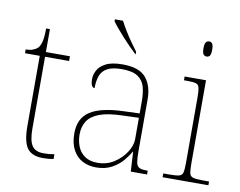

<svg xmlns="http://www.w3.org/2000/svg" viewBox="-82 -877 1248 999"><g transform="rotate(10 541.5 -378.0)"><path d="M202 10Q144 10 119.5 -24Q95 -58 95 -141V-511H17V-531Q38 -531 53.5 -536.5Q69 -542 79 -551Q89 -560 96 -584Q103 -608 103 -657H123V-536H250V-511H123V-132Q123 -68 141 -41.5Q159 -15 201 -15Q218 -15 230.5 -16Q243 -17 259 -20V5Q243 8 229.5 9Q216 10 202 10Z M483 10Q444 10 412 -6.5Q380 -23 361 -58Q342 -93 342 -146Q342 -225 398.5 -262Q455 -299 576 -303L659 -306V-371Q659 -414 650 -446.5Q641 -479 613 -498Q585 -517 528 -517Q479 -517 452 -502.5Q425 -488 415 -460.5Q405 -433 405 -395Q395 -395 389.5 -406Q384 -417 384 -441Q384 -462 396 -485.5Q408 -509 439.5 -525.5Q471 -542 528 -542Q616 -542 651.5 -499.5Q687 -457 687 -386V-110Q687 -73 690.5 -53.5Q694 -34 706 -27Q718 -20 745 -20H752V0H666L660 -104H658Q647 -83 624.5 -56Q602 -29 567 -9.5Q532 10 483 10ZM487 -15Q536 -15 574.5 -40Q613 -65 636 -101Q659 -137 659 -170V-283L573 -280Q495 -278 451 -261Q407 -244 388.5 -214.5Q370 -185 370 -145Q370 -111 381.5 -81.5Q393 -52 419 -33.5Q445 -15 487 -15ZM583 -606Q568 -620 548.5 -639.5Q529 -659 509 -681Q489 -703 472.5 -723Q456 -743 447 -756V-766H490Q501 -744 517.5 -717Q534 -690 552.5 -664Q571 -638 585 -619V-606Z M834 0V-20H864Q901 -20 917 -24Q933 -28 937 -43.5Q941 -59 941 -94V-438Q941 -475 937 -491.5Q933 -508 918.5 -512Q904 -516 874 -516H856V-536H969V-94Q969 -59 973 -43.5Q977 -28 993.5 -24Q1010 -20 1046 -20H1076V0ZM950 -658Q940 -658 933.5 -666Q927 -674 927 -698Q927 -721 933.5 -729.5Q940 -738 950 -738Q961 -738 967 -729.5Q973 -721 973 -698Q973 -674 967 -666Q961 -658 950 -658Z"/></g></svg>

Font: Noto Serif Thai Thin
Style: Regular
Weight: 250
Version: Version 2.001